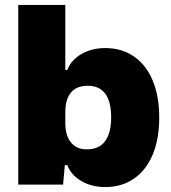

<svg xmlns="http://www.w3.org/2000/svg" viewBox="-20 -749 694 779"><path d="M253 -79H243L236 0H54V-729H245V-465H253Q268 -505 310 -529.5Q352 -554 407 -554Q473 -554 522.5 -520.5Q572 -487 599 -423.5Q626 -360 626 -272Q626 -184 599 -120.5Q572 -57 522.5 -23.5Q473 10 407 10Q352 10 310 -14.5Q268 -39 253 -79ZM431 -272Q431 -401 336 -401Q290 -401 267.5 -373Q245 -345 245 -295V-249Q245 -199 268 -171Q291 -143 331 -143Q383 -143 407 -177Q431 -211 431 -272Z"/></svg>

Font: Mona Sans Black
Style: Regular
Weight: 900
Designer: Deni Anggara
Foundry: GitHub
Version: Version 2.000